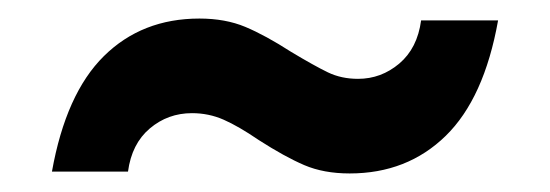

<svg xmlns="http://www.w3.org/2000/svg" viewBox="-20 -423 593 207"><path d="M195 -403Q223 -403 244.5 -394Q266 -385 294 -367Q319 -352 333.5 -345Q348 -338 366 -338Q391 -338 410.5 -354.5Q430 -371 434 -401H517Q502 -317 460.5 -276.5Q419 -236 357 -236Q329 -236 308 -245Q287 -254 259 -272Q237 -287 221 -294Q205 -301 187 -301Q161 -301 141.5 -284.5Q122 -268 118 -238H36Q51 -322 92 -362.5Q133 -403 195 -403Z"/></svg>

Font: IBM-Poppins
Style: Poppins-Medium
Weight: 500
Designer: Mike Abbink, Paul van der Laan, Pieter van Rosmalen, Ben Mitchell, Mark Frömberg
Foundry: Bold Monday
Version: Version 1.1